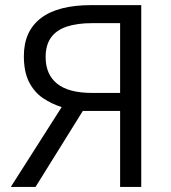

<svg xmlns="http://www.w3.org/2000/svg" viewBox="-20 -734 672 754"><path d="M305.2 -298.3 119.6 0H22.5L222.2 -313.5Q183.1 -325.7 149.2 -348.4Q115.2 -371.1 94.5 -411.1Q73.7 -451.2 73.7 -513.7Q73.7 -611.3 140.4 -662.6Q207 -713.9 338.9 -713.9H534.7V0H451.7V-298.3ZM451.7 -643.1H341.8Q282.7 -643.1 241.9 -629.4Q201.2 -615.7 180.2 -586.4Q159.2 -557.1 159.2 -509.8Q159.2 -441.9 204.1 -405.5Q249 -369.1 341.3 -369.1H451.7Z"/></svg>

Font: Wonky
Style: Regular
Weight: 400
Designer: Monotype Design Team
Foundry: Monotype Imaging Inc.
Version: Version 3.000